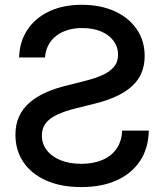

<svg xmlns="http://www.w3.org/2000/svg" viewBox="-20 -758 675 790"><path d="M314.5 11.7Q230.5 11.7 169.7 -15.4Q108.9 -42.5 76.2 -91.1Q43.5 -139.6 43.5 -203.6Q43.5 -247.1 59.1 -280Q74.7 -313 103.3 -337.2Q131.8 -361.3 170.7 -378.4Q209.5 -395.5 255.4 -406.2L330.1 -425.3Q370.1 -435.1 400.9 -448.7Q431.6 -462.4 448.7 -482.7Q465.8 -502.9 465.8 -533.2Q465.8 -564.9 447.3 -589.8Q428.7 -614.7 395.8 -628.7Q362.8 -642.6 318.4 -642.6Q252.9 -642.6 211.4 -610.6Q169.9 -578.6 165 -521.5H58.6Q60.5 -586.9 92.8 -635.5Q125 -684.1 182.4 -711.2Q239.7 -738.3 316.4 -738.3Q392.6 -738.3 450.9 -712.2Q509.3 -686 542.2 -638.4Q575.2 -590.8 575.2 -527.3Q575.2 -452.1 524.9 -405Q474.6 -357.9 373.5 -332.5L291.5 -312Q246.1 -300.8 215.1 -286.1Q184.1 -271.5 168.2 -251Q152.3 -230.5 152.3 -200.7Q152.3 -165.5 173.1 -139.2Q193.8 -112.8 230.2 -98.4Q266.6 -84 314.5 -84Q363.3 -84 400.6 -99.6Q438 -115.2 459.5 -146Q481 -176.8 482.4 -220.7H592.3Q590.8 -148.4 556.6 -96.4Q522.5 -44.4 460.9 -16.4Q399.4 11.7 314.5 11.7Z"/></svg>

Font: Inter 24pt Medium
Style: Regular
Weight: 500
Designer: Rasmus Andersson
Foundry: rsms
Version: Version 4.001;git-66647c0bb